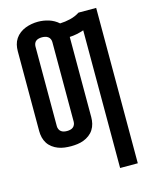

<svg xmlns="http://www.w3.org/2000/svg" viewBox="-137 -831 874 1122"><g transform="rotate(-15 300.0 -270.0)"><path d="M447 205V-628Q427 -621 405 -616.5Q383 -612 361 -611Q361 -610 361 -609.5Q361 -609 361 -609V-126Q361 -106 356.5 -87Q352 -68 341.5 -51.5Q331 -35 315 -23Q299 -11 280.5 -4Q262 3 242.5 5.5Q223 8 204 8Q184 8 164.5 5.5Q145 3 126.5 -4Q108 -11 92 -23Q76 -35 65.5 -51.5Q55 -68 50.5 -87Q46 -106 46 -126V-609Q46 -629 50.5 -648Q55 -667 66 -683.5Q77 -700 93 -712Q109 -724 127 -731Q145 -738 164.5 -741.5Q184 -745 204 -745Q220 -745 236.5 -742.5Q253 -740 269 -735Q285 -730 300 -721.5Q315 -713 327 -702Q358 -703 389.5 -710.5Q421 -718 447 -735H554V205ZM204 -84Q213 -84 222.5 -86Q232 -88 239.5 -93.5Q247 -99 251 -108Q255 -117 255 -126V-609Q255 -618 251 -627Q247 -636 239 -641.5Q231 -647 221.5 -649Q212 -651 203 -651Q194 -651 184.5 -649Q175 -647 167.5 -641.5Q160 -636 156.5 -627Q153 -618 153 -609V-126Q153 -117 157 -108Q161 -99 168.5 -93.5Q176 -88 185 -86Q194 -84 204 -84Z"/></g></svg>

Font: Iosevka Curly SmBdEx
Style: Regular
Weight: 600
Width: 7
Monospace: yes
Designer: Belleve Invis
Foundry: Belleve Invis
Version: Version 11.1.0; ttfautohint (v1.8.3)